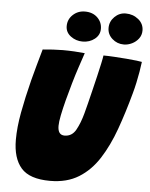

<svg xmlns="http://www.w3.org/2000/svg" viewBox="-60 -942 785 1004"><g transform="rotate(5 332.5 -440.0)"><path d="M240.5 13.5Q133 13.5 88.5 -37.5Q44 -88.5 44 -185.5Q44 -250.5 58.5 -329Q73 -407.5 97 -502.5Q107 -541 118.5 -582.2Q130 -623.5 142.5 -667.5Q169 -670 196.8 -671.8Q224.5 -673.5 248 -673.5Q278.5 -673.5 308.8 -671.8Q339 -670 363.5 -667.5Q352.5 -635 338.2 -592.2Q324 -549.5 311 -504.5Q297.5 -458.5 286 -414Q274.5 -369.5 267.2 -333.5Q260 -297.5 260 -277Q260 -229 295.5 -229Q334.5 -229 355 -265.8Q375.5 -302.5 389.5 -355Q394.5 -373.5 402.8 -406.2Q411 -439 420.5 -478.2Q430 -517.5 439 -555.2Q448 -593 454.2 -622.2Q460.5 -651.5 462 -664Q486.5 -664 519 -662Q551.5 -660 583.2 -657.5Q615 -655 637.5 -652.2Q660 -649.5 665 -648Q662 -623 657.2 -595.2Q652.5 -567.5 646.2 -538.2Q640 -509 631.5 -478.5Q604 -377.5 572 -288.5Q540 -199.5 496.5 -131.5Q453 -63.5 390.8 -25Q328.5 13.5 240.5 13.5ZM346.5 -727Q311.5 -727 284.2 -747.5Q257 -768 257 -800.5Q257 -836 283 -860.2Q309 -884.5 346 -884.5Q387 -884.5 411.8 -860.2Q436.5 -836 436.5 -801.5Q436.5 -769 410 -748Q383.5 -727 346.5 -727ZM562.5 -730.5Q527.5 -730.5 501.8 -753.5Q476 -776.5 476 -810Q476 -844 500.8 -868.5Q525.5 -893 559.5 -893Q597.5 -893 625.8 -870Q654 -847 654 -811.5Q654 -787.5 640.2 -769.2Q626.5 -751 605.5 -740.8Q584.5 -730.5 562.5 -730.5Z"/></g></svg>

Font: Grandstander Thin Black
Style: Italic
Weight: 900
Italic angle: -15°
Version: Version 1.200